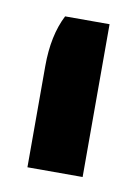

<svg xmlns="http://www.w3.org/2000/svg" viewBox="-48 -853 264 370"><g transform="rotate(10 84.0 -668.5)"><path d="M30 -519V-717Q30 -777 51 -818H138V-519Z"/></g></svg>

Font: Tac One
Style: Regular
Weight: 400
Designer: Oluseyi Olusanya, David Udoh, Eyiyemi Adegbite, Mirko Velimirović
Version: Version 1.003; ttfautohint (v1.8.4.7-5d5b)